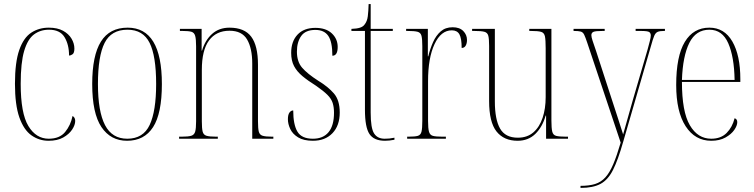

<svg xmlns="http://www.w3.org/2000/svg" viewBox="-20 -677 3679 937"><path d="M217 10Q171 10 133.5 -16.5Q96 -43 74.5 -104Q53 -165 53 -268Q53 -373 74 -433Q95 -493 132.5 -517.5Q170 -542 218 -542Q260 -542 287.5 -527Q315 -512 329 -488.5Q343 -465 343 -440Q343 -419 334.5 -412.5Q326 -406 317 -406Q317 -459 295 -495.5Q273 -532 219 -532Q177 -532 146 -509Q115 -486 98 -428.5Q81 -371 81 -268Q81 -124 118.5 -62Q156 0 218 0Q271 0 298 -33Q325 -66 334 -111Q347 -104 347 -87Q347 -67 332 -44.5Q317 -22 288.5 -6Q260 10 217 10Z M600 10Q520 10 475 -57Q430 -124 430 -267Q430 -406 472.5 -474Q515 -542 603 -542Q770 -542 770 -267Q770 -123 727 -56.5Q684 10 600 10ZM601 0Q679 0 710.5 -67.5Q742 -135 742 -267Q742 -404 710 -468Q678 -532 602 -532Q523 -532 490.5 -467.5Q458 -403 458 -267Q458 -133 492.5 -66.5Q527 0 601 0Z M854 0V-10H867Q899 -10 913.5 -14.5Q928 -19 932.5 -34.5Q937 -50 937 -85V-451Q937 -486 932.5 -502Q928 -518 914 -522Q900 -526 870 -526H858V-536H964V-430H966Q981 -481 1015 -511.5Q1049 -542 1100 -542Q1173 -542 1206 -498Q1239 -454 1239 -361V-85Q1239 -50 1243 -34.5Q1247 -19 1261.5 -14.5Q1276 -10 1307 -10H1314V0H1211V-367Q1211 -441 1186 -484Q1161 -527 1100 -527Q1035 -527 1000 -479.5Q965 -432 965 -336V-85Q965 -50 969 -34.5Q973 -19 987.5 -14.5Q1002 -10 1034 -10H1043V0Z M1507 10Q1462 10 1435 -6.5Q1408 -23 1396.5 -47.5Q1385 -72 1385 -95Q1385 -117 1392.5 -127.5Q1400 -138 1411 -138Q1411 -69 1431.5 -34.5Q1452 0 1507 0Q1557 0 1583.5 -32Q1610 -64 1610 -127Q1610 -154 1603.5 -174.5Q1597 -195 1578 -214Q1559 -233 1523 -258Q1483 -283 1456 -305.5Q1429 -328 1415 -354.5Q1401 -381 1401 -419Q1401 -475 1432 -508Q1463 -541 1519 -541Q1571 -541 1599.5 -514Q1628 -487 1628 -448Q1628 -405 1602 -405Q1602 -473 1582 -502Q1562 -531 1519 -531Q1471 -531 1450 -501.5Q1429 -472 1429 -425Q1429 -376 1454.5 -346.5Q1480 -317 1533 -283Q1581 -254 1609.5 -221Q1638 -188 1638 -128Q1638 -64 1602.5 -27Q1567 10 1507 10Z M1859 10Q1805 10 1783 -23Q1761 -56 1761 -141V-526H1695V-536Q1722 -537 1737 -542Q1752 -547 1759 -557Q1772 -573 1775 -598Q1778 -623 1779 -657H1789V-536H1897V-526H1789V-127Q1789 -52 1805.5 -26Q1822 0 1857 0Q1870 0 1880 -1Q1890 -2 1905 -5V5Q1880 10 1859 10Z M1967 0V-10H1974Q2005 -10 2019 -14Q2033 -18 2037 -34.5Q2041 -51 2041 -87V-451Q2041 -486 2037 -502Q2033 -518 2017.5 -522Q2002 -526 1969 -526H1962V-536H2068V-402H2070Q2079 -439 2093.5 -471.5Q2108 -504 2131 -524Q2154 -544 2189 -544Q2223 -544 2241 -525.5Q2259 -507 2259 -482Q2259 -465 2252.5 -454Q2246 -443 2233 -443Q2233 -490 2222 -509.5Q2211 -529 2185 -529Q2132 -529 2100.5 -461.5Q2069 -394 2069 -281V-87Q2069 -51 2073.5 -34.5Q2078 -18 2092.5 -14Q2107 -10 2138 -10H2156V0Z M2506 10Q2439 10 2403 -35.5Q2367 -81 2367 -184V-453Q2367 -487 2363 -502.5Q2359 -518 2343.5 -522Q2328 -526 2295 -526H2284V-536H2395V-182Q2395 -94 2420.5 -49.5Q2446 -5 2507 -5Q2553 -5 2583 -31Q2613 -57 2628 -102Q2643 -147 2643 -203V-441Q2643 -481 2639.5 -499Q2636 -517 2621 -521.5Q2606 -526 2571 -526H2563V-536H2671V-89Q2671 -52 2675 -35Q2679 -18 2694 -14Q2709 -10 2741 -10H2752V0H2645V-113H2643Q2627 -57 2592.5 -23.5Q2558 10 2506 10Z M2813 230Q2855 230 2884 221Q2913 212 2934 189Q2955 166 2972.5 125Q2990 84 3009 19L2846 -468Q2837 -495 2831 -507.5Q2825 -520 2814 -523Q2803 -526 2781 -526H2779V-536H2931V-526H2921Q2886 -526 2876 -521.5Q2866 -517 2866 -505Q2866 -496 2872 -478Q2878 -460 2889 -428L2954 -228Q2980 -148 2996 -99Q3012 -50 3021 -21Q3029 -50 3042 -95.5Q3055 -141 3069 -191L3140 -434Q3146 -457 3151 -475.5Q3156 -494 3156 -504Q3156 -515 3148.5 -520.5Q3141 -526 3107 -526H3082V-536H3225V-526H3220Q3200 -526 3189.5 -521.5Q3179 -517 3172.5 -501.5Q3166 -486 3157 -453L3021 16Q2996 104 2971.5 152.5Q2947 201 2910.5 220.5Q2874 240 2814 240H2813Z M3451 10Q3372 10 3326 -61Q3280 -132 3280 -262Q3280 -403 3322 -472.5Q3364 -542 3442 -542Q3515 -542 3554 -474.5Q3593 -407 3593 -291V-277H3308Q3308 -132 3346.5 -66Q3385 0 3451 0Q3498 0 3526 -28Q3554 -56 3565 -100Q3578 -96 3578 -81Q3578 -64 3563.5 -43Q3549 -22 3520.5 -6Q3492 10 3451 10ZM3565 -287Q3563 -400 3534 -466Q3505 -532 3442 -532Q3376 -532 3344 -467.5Q3312 -403 3308 -287Z"/></svg>

Font: Noto Serif Display Condensed Thin
Style: Regular
Weight: 100
Width: 3
Designer: Monotype Design Team
Foundry: Monotype Imaging Inc.
Version: Version 2.009